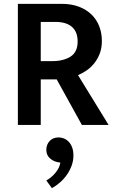

<svg xmlns="http://www.w3.org/2000/svg" viewBox="-20 -650 600 999"><path d="M73 -630H300Q352 -630 391 -615Q430 -600 456.5 -574Q483 -548 496.5 -513Q510 -478 510 -437Q510 -399 498.5 -370Q487 -341 469 -319Q451 -297 429 -282.5Q407 -268 386 -259L545 0H406L275 -237H192V0H73ZM192 -332H253Q310 -332 347 -355.5Q384 -379 384 -434Q384 -484 354.5 -510Q325 -536 268 -536H192ZM277 193Q255 188 238 172Q221 156 221 129Q221 103 238 84Q255 65 286 65Q298 65 311.5 70Q325 75 336.5 86.5Q348 98 355 116Q362 134 362 160Q362 186 353 211Q344 236 328.5 258.5Q313 281 292.5 299Q272 317 250 329L221 289Q248 274 269 248.5Q290 223 294 196Z"/></svg>

Font: Mukta Vaani SemiBold
Style: Regular
Weight: 600
Designer: Noopur Datye, Girish Dalvi, Yashodeep Gholap, Pallavi Karambelkar
Foundry: Ek Type
Version: Version 2.538;PS 1.000;hotconv 16.6.51;makeotf.lib2.5.65220;